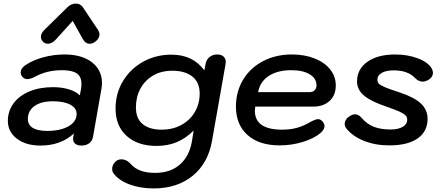

<svg xmlns="http://www.w3.org/2000/svg" viewBox="-20 -805 2475 1075"><path d="M24 -128Q24 -183 55.5 -226Q87 -269 144.5 -293Q202 -317 277 -317Q325 -317 365 -305Q405 -293 427 -271L434 -309Q436 -319 436 -336Q436 -376 410 -394Q384 -412 328 -412Q241 -412 173 -374Q149 -362 133 -362Q118 -362 107 -373Q96 -384 96 -399Q96 -424 125 -442Q166 -469 223.5 -484.5Q281 -500 341 -500Q438 -500 494.5 -456.5Q551 -413 551 -340Q551 -325 548 -308L501 -40Q497 -16 479.5 -3Q462 10 436 10Q414 10 401.5 0Q389 -10 389 -28Q389 -35 390 -39L394 -58Q321 10 206 10Q125 10 74.5 -28.5Q24 -67 24 -128ZM409 -167Q409 -200 373.5 -219Q338 -238 276 -238Q211 -238 173.5 -211.5Q136 -185 136 -139Q136 -106 163.5 -89Q191 -72 244 -72Q318 -72 363.5 -98Q409 -124 409 -167ZM209 -599Q209 -618 228 -637L356 -763Q378 -785 405 -785Q418 -785 428.5 -779Q439 -773 445 -763L529 -637Q537 -624 537 -612Q537 -588 511 -570Q497 -560 481 -560Q460 -560 445 -584L387 -688L293 -584Q270 -560 248 -560Q233 -560 222 -570Q209 -583 209 -599Z M616 166Q608 157 608 140Q608 121 622.5 104Q637 87 661 87Q688 87 711 112Q754 163 848 163Q934 163 987.5 116Q1041 69 1055 -16L1064 -74Q1020 -30 969.5 -9Q919 12 856 12Q751 12 689 -44Q627 -100 627 -197Q627 -282 668.5 -351Q710 -420 781.5 -459.5Q853 -499 940 -499Q1060 -499 1124 -411L1131 -447Q1135 -471 1153 -485.5Q1171 -500 1196 -500Q1219 -500 1231.5 -488.5Q1244 -477 1244 -458Q1244 -451 1243 -447L1167 -16Q1145 109 1058.5 179.5Q972 250 840 250Q765 250 705 227.5Q645 205 616 166ZM1098 -281Q1098 -344 1057 -376.5Q1016 -409 945 -409Q883 -409 837 -382Q791 -355 766 -308.5Q741 -262 741 -204Q741 -141 779 -110Q817 -79 885 -79Q948 -79 996.5 -106Q1045 -133 1071.5 -179Q1098 -225 1098 -281Z M1301 -208Q1301 -292 1341 -358.5Q1381 -425 1452.5 -462.5Q1524 -500 1614 -500Q1685 -500 1741 -478Q1797 -456 1828.5 -416.5Q1860 -377 1860 -327Q1860 -272 1825.5 -240Q1791 -208 1733 -208H1409Q1407 -192 1407 -185Q1407 -79 1560 -79Q1603 -79 1639.5 -88.5Q1676 -98 1714 -120Q1747 -138 1761 -138Q1774 -138 1786 -125Q1797 -111 1797 -99Q1797 -80 1773 -59Q1737 -29 1674.5 -10Q1612 9 1546 9Q1431 9 1366 -49Q1301 -107 1301 -208ZM1713 -289Q1731 -289 1741.5 -299.5Q1752 -310 1752 -327Q1752 -366 1714 -389Q1676 -412 1611 -412Q1534 -412 1485 -380Q1436 -348 1425 -289Z M1919 -86Q1910 -98 1910 -111Q1910 -124 1918 -136Q1926 -148 1940 -156Q1955 -165 1968 -165Q1987 -165 2004 -146Q2033 -111 2072 -95.5Q2111 -80 2168 -80Q2210 -80 2235 -95Q2260 -110 2260 -135Q2260 -149 2250.5 -159Q2241 -169 2217 -180Q2193 -191 2146 -207Q2057 -237 2018 -270Q1979 -303 1979 -349Q1979 -418 2037 -459Q2095 -500 2193 -500Q2263 -500 2320.5 -478Q2378 -456 2398 -420Q2404 -408 2404 -398Q2404 -372 2376 -356Q2360 -348 2347 -348Q2324 -348 2304 -368Q2264 -411 2184 -411Q2142 -411 2117.5 -397Q2093 -383 2093 -359Q2093 -345 2102 -336Q2111 -327 2136 -316.5Q2161 -306 2219 -287Q2300 -260 2337 -225Q2374 -190 2374 -140Q2374 -69 2318.5 -30Q2263 9 2160 9Q2081 9 2017.5 -16.5Q1954 -42 1919 -86Z"/></svg>

Font: Kodchasan SemiBold
Style: Italic
Weight: 600
Italic angle: -10°
Version: Version 1.000; ttfautohint (v1.6)